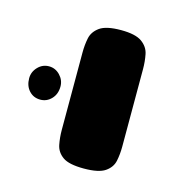

<svg xmlns="http://www.w3.org/2000/svg" viewBox="-96 -644 437 462"><g transform="rotate(15 122.5 -412.5)"><path d="M151 -240Q114 -240 98.5 -251Q83 -262 79.5 -279.5Q76 -297 76 -316V-509Q76 -528 79.5 -545Q83 -562 99 -573.5Q115 -585 152 -585Q188 -585 204 -573.5Q220 -562 223.5 -544.5Q227 -527 227 -508V-315Q227 -296 223.5 -279Q220 -262 204 -251Q188 -240 151 -240ZM7 -373Q-10 -373 -21 -385Q-32 -397 -32 -416Q-32 -432 -20.5 -444Q-9 -456 7 -456Q23 -456 34.5 -444Q46 -432 46 -416Q46 -397 34.5 -385Q23 -373 7 -373Z"/></g></svg>

Font: Fredoka SemiBold
Style: Regular
Weight: 600
Designer: Ben Nathan
Foundry: Milena B. Brandão, Ben Nathan
Version: Version 2.001